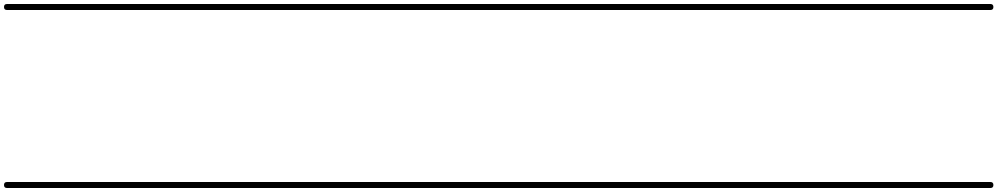

<svg xmlns="http://www.w3.org/2000/svg" viewBox="-35 -575 4987 960"><path d="M0 -555Q157 -555 313.5 -555Q470 -555 627 -555Q642 -555 642 -540Q642 -525 627 -525Q470 -525 313.5 -525Q157 -525 0 -525Q-15 -525 -15 -540Q-15 -555 0 -555ZM0 335Q157 335 313.5 335Q470 335 627 335Q642 335 642 350Q642 365 627 365Q470 365 313.5 365Q157 365 0 365Q-15 365 -15 350Q-15 335 0 335Z M627 -555Q747 -555 867.5 -555Q988 -555 1108 -555Q1123 -555 1123 -540Q1123 -525 1108 -525Q988 -525 867.5 -525Q747 -525 627 -525Q612 -525 612 -540Q612 -555 627 -555ZM627 335Q747 335 867.5 335Q988 335 1108 335Q1123 335 1123 350Q1123 365 1108 365Q988 365 867.5 365Q747 365 627 365Q612 365 612 350Q612 335 627 335Z M1108 -555Q1241 -555 1374 -555Q1507 -555 1640 -555Q1655 -555 1655 -540Q1655 -525 1640 -525Q1507 -525 1374 -525Q1241 -525 1108 -525Q1093 -525 1093 -540Q1093 -555 1108 -555ZM1108 335Q1241 335 1374 335Q1507 335 1640 335Q1655 335 1655 350Q1655 365 1640 365Q1507 365 1374 365Q1241 365 1108 365Q1093 365 1093 350Q1093 335 1108 335Z M1640 -555Q1760 -555 1880.5 -555Q2001 -555 2121 -555Q2136 -555 2136 -540Q2136 -525 2121 -525Q2001 -525 1880.5 -525Q1760 -525 1640 -525Q1625 -525 1625 -540Q1625 -555 1640 -555ZM1640 335Q1760 335 1880.5 335Q2001 335 2121 335Q2136 335 2136 350Q2136 365 2121 365Q2001 365 1880.5 365Q1760 365 1640 365Q1625 365 1625 350Q1625 335 1640 335Z M2121 -555Q2219 -555 2317 -555Q2415 -555 2513 -555Q2528 -555 2528 -540Q2528 -525 2513 -525Q2415 -525 2317 -525Q2219 -525 2121 -525Q2106 -525 2106 -540Q2106 -555 2121 -555ZM2121 335Q2219 335 2317 335Q2415 335 2513 335Q2528 335 2528 350Q2528 365 2513 365Q2415 365 2317 365Q2219 365 2121 365Q2106 365 2106 350Q2106 335 2121 335Z M2513 -555Q2634 -555 2755 -555Q2876 -555 2997 -555Q3012 -555 3012 -540Q3012 -525 2997 -525Q2876 -525 2755 -525Q2634 -525 2513 -525Q2498 -525 2498 -540Q2498 -555 2513 -555ZM2513 335Q2634 335 2755 335Q2876 335 2997 335Q3012 335 3012 350Q3012 365 2997 365Q2876 365 2755 365Q2634 365 2513 365Q2498 365 2498 350Q2498 335 2513 335Z M2997 -555Q3067 -555 3136.5 -555Q3206 -555 3276 -555Q3291 -555 3291 -540Q3291 -525 3276 -525Q3206 -525 3136.5 -525Q3067 -525 2997 -525Q2982 -525 2982 -540Q2982 -555 2997 -555ZM2997 335Q3067 335 3136.5 335Q3206 335 3276 335Q3291 335 3291 350Q3291 365 3276 365Q3206 365 3136.5 365Q3067 365 2997 365Q2982 365 2982 350Q2982 335 2997 335Z M3276 -555Q3397 -555 3518 -555Q3639 -555 3760 -555Q3775 -555 3775 -540Q3775 -525 3760 -525Q3639 -525 3518 -525Q3397 -525 3276 -525Q3261 -525 3261 -540Q3261 -555 3276 -555ZM3276 335Q3397 335 3518 335Q3639 335 3760 335Q3775 335 3775 350Q3775 365 3760 365Q3639 365 3518 365Q3397 365 3276 365Q3261 365 3261 350Q3261 335 3276 335Z M3760 -555Q3881 -555 4002 -555Q4123 -555 4244 -555Q4259 -555 4259 -540Q4259 -525 4244 -525Q4123 -525 4002 -525Q3881 -525 3760 -525Q3745 -525 3745 -540Q3745 -555 3760 -555ZM3760 335Q3881 335 4002 335Q4123 335 4244 335Q4259 335 4259 350Q4259 365 4244 365Q4123 365 4002 365Q3881 365 3760 365Q3745 365 3745 350Q3745 335 3760 335Z M4244 -555Q4352 -555 4460 -555Q4568 -555 4676 -555Q4691 -555 4691 -540Q4691 -525 4676 -525Q4568 -525 4460 -525Q4352 -525 4244 -525Q4229 -525 4229 -540Q4229 -555 4244 -555ZM4244 335Q4352 335 4460 335Q4568 335 4676 335Q4691 335 4691 350Q4691 365 4676 365Q4568 365 4460 365Q4352 365 4244 365Q4229 365 4229 350Q4229 335 4244 335Z M4676 -555Q4736 -555 4796.5 -555Q4857 -555 4917 -555Q4932 -555 4932 -540Q4932 -525 4917 -525Q4857 -525 4796.5 -525Q4736 -525 4676 -525Q4661 -525 4661 -540Q4661 -555 4676 -555ZM4676 335Q4736 335 4796.5 335Q4857 335 4917 335Q4932 335 4932 350Q4932 365 4917 365Q4857 365 4796.5 365Q4736 365 4676 365Q4661 365 4661 350Q4661 335 4676 335Z"/></svg>

Font: FRB American Cursive Just Guidelines
Style: Italic
Weight: 400
Italic angle: -25°
Version: Version 2.0;Modular Font Editor K font №1